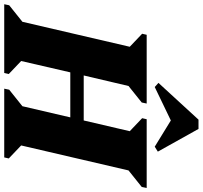

<svg xmlns="http://www.w3.org/2000/svg" viewBox="-74 -936 981 930"><g transform="rotate(90 417.0 -470.5)"><path d="M-28 0 -23 -24 57 -88 178 -608 115 -668 120 -690H453L448 -666L368 -602L317 -385H535L587 -608L524 -668L529 -690H862L857 -666L777 -602L656 -82L719 -22L714 0H381L386 -24L466 -88L520 -320H302L247 -82L310 -22L305 0ZM373 -729 353 -747 531 -941H576L686 -744L662 -729L535 -807Z"/></g></svg>

Font: Platypi ExtraBold
Style: Italic
Weight: 800
Italic angle: -13°
Designer: David Sargent
Foundry: Bolt Cutter Type
Version: Version 1.200; ttfautohint (v1.8.4.7-5d5b)